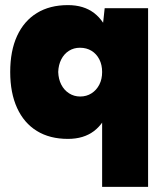

<svg xmlns="http://www.w3.org/2000/svg" viewBox="-20 -532 645 752"><path d="M380 200V-407L390 -500H560V200ZM246 12Q175 12 124.5 -19Q74 -50 47 -109Q20 -168 20 -250Q20 -333 47 -391.5Q74 -450 124.5 -481Q175 -512 246 -512Q308 -512 348.5 -481Q389 -450 408.5 -391.5Q428 -333 428 -250Q428 -168 408.5 -109Q389 -50 348.5 -19Q308 12 246 12ZM294 -154Q319 -154 338.5 -166.5Q358 -179 369 -200.5Q380 -222 380 -250Q380 -278 369 -299.5Q358 -321 338.5 -333Q319 -345 293 -345Q269 -345 250 -333Q231 -321 220 -299.5Q209 -278 208 -250Q209 -222 220 -200.5Q231 -179 250.5 -166.5Q270 -154 294 -154Z"/></svg>

Font: Figtree Light Black
Style: Regular
Weight: 900
Version: Version 2.000